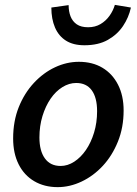

<svg xmlns="http://www.w3.org/2000/svg" viewBox="-20 -757 563 789"><path d="M217 12Q162 12 120.5 -12.5Q79 -37 56.5 -82Q34 -127 34 -188Q34 -259 57 -316.5Q80 -374 119 -416Q158 -458 206 -480.5Q254 -503 304 -503Q360 -503 401 -478.5Q442 -454 465 -409Q488 -364 488 -303Q488 -233 464.5 -175Q441 -117 402.5 -75.5Q364 -34 315.5 -11Q267 12 217 12ZM229 -75Q258 -75 285 -92.5Q312 -110 333 -140.5Q354 -171 366.5 -212Q379 -253 379 -300Q379 -356 357 -386Q335 -416 293 -416Q264 -416 236.5 -399Q209 -382 188 -351.5Q167 -321 154.5 -280Q142 -239 142 -192Q142 -137 164.5 -106Q187 -75 229 -75ZM327 -571Q281 -571 251 -590Q221 -609 206 -644Q191 -679 191 -726L262 -736Q262 -710 270 -689.5Q278 -669 295.5 -657Q313 -645 342 -645Q371 -645 393 -658Q415 -671 430 -692Q445 -713 452 -737L518 -726Q509 -685 485.5 -650Q462 -615 423 -593Q384 -571 327 -571Z"/></svg>

Font: Source Sans 3 ExtraLight SemiBold
Style: Italic
Weight: 600
Italic angle: -11°
Version: Version 3.052;hotconv 1.1.0;makeotfexe 2.6.0